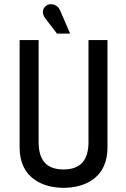

<svg xmlns="http://www.w3.org/2000/svg" viewBox="-20 -893 606 920"><path d="M404 -212C404 -128 368 -81 284 -81C201 -81 165 -128 165 -212V-701H74V-186C74 -39 186 7 285 7C384 7 495 -39 495 -186V-701H404ZM316 -732 268 -843C256 -872 225 -877 209 -870C186 -860 176 -832 197 -805L253 -732Z"/></svg>

Font: Advent Pro
Style: SemiBold
Weight: 600
Designer: Andreas Kalpakidis
Foundry: Andreas Kalpakidis
Version: Version 2.002 2008